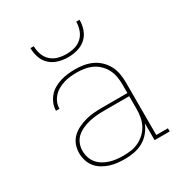

<svg xmlns="http://www.w3.org/2000/svg" viewBox="-174 -867 948 1002"><g transform="rotate(-30 300.0 -366.0)"><path d="M292 8Q269 8 246 5.5Q223 3 201.5 -4Q180 -11 160 -23Q140 -35 126 -52.5Q112 -70 105 -92.5Q98 -115 98 -138Q98 -163 106.5 -186.5Q115 -210 133 -227.5Q151 -245 174 -256Q197 -267 221 -273.5Q245 -280 269.5 -282Q294 -284 319 -284H473V-336Q473 -359 469 -382.5Q465 -406 454.5 -426.5Q444 -447 427 -464Q410 -481 389 -491Q368 -501 344.5 -505Q321 -509 298 -509Q278 -509 258.5 -507Q239 -505 220.5 -499.5Q202 -494 184.5 -484.5Q167 -475 153.5 -460.5Q140 -446 132.5 -428Q125 -410 125 -390H104Q104 -412 112.5 -433Q121 -454 135.5 -471Q150 -488 169.5 -499Q189 -510 210.5 -516.5Q232 -523 254 -525.5Q276 -528 298 -528Q324 -528 350 -523.5Q376 -519 399.5 -508Q423 -497 442 -478.5Q461 -460 473 -437Q485 -414 489.5 -388Q494 -362 494 -336V-19H564V0H473V-102Q463 -76 444.5 -53.5Q426 -31 401.5 -17Q377 -3 348.5 2.5Q320 8 292 8ZM295 -11Q319 -11 343 -15Q367 -19 388 -30Q409 -41 426.5 -58Q444 -75 454.5 -96.5Q465 -118 469 -141.5Q473 -165 473 -189V-265H319Q297 -265 275 -263Q253 -261 231.5 -256Q210 -251 189.5 -242Q169 -233 152.5 -218.5Q136 -204 127.5 -183Q119 -162 119 -140Q119 -119 125.5 -99Q132 -79 145 -63.5Q158 -48 176 -37.5Q194 -27 214 -21Q234 -15 254.5 -13Q275 -11 295 -11ZM300 -600Q271 -600 242.5 -608Q214 -616 192.5 -635.5Q171 -655 161.5 -683Q152 -711 152 -740H172Q172 -715 180.5 -690.5Q189 -666 207.5 -649Q226 -632 250.5 -625.5Q275 -619 300 -619Q325 -619 349.5 -625.5Q374 -632 392.5 -649Q411 -666 419.5 -690.5Q428 -715 428 -740H448Q448 -711 438.5 -683Q429 -655 407.5 -635.5Q386 -616 357.5 -608Q329 -600 300 -600Z"/></g></svg>

Font: Iosevka HT Thin Extended
Style: Regular
Weight: 100
Width: 7
Monospace: yes
Designer: Belleve Invis
Foundry: Belleve Invis
Version: Version 32.3.0; ttfautohint (v1.8.4)